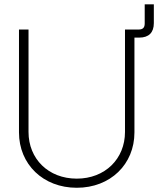

<svg xmlns="http://www.w3.org/2000/svg" viewBox="-20 -865 736 894"><path d="M337.4 9.3C494.1 9.3 606 -100.1 606 -248.5V-689.9H628.4C672.9 -689.9 696.3 -713.4 696.3 -757.3V-844.7H653.8V-755.4C653.8 -736.3 645 -727.5 625.5 -727.5H562V-250.5C562 -125.5 469.2 -33.2 337.4 -33.2C205.1 -33.2 112.8 -125.5 112.8 -250.5V-727.5H68.4V-248.5C68.4 -100.1 180.7 9.3 337.4 9.3Z"/></svg>

Font: Raveo Display Display ExLight
Style: Regular
Weight: 200
Designer: Jakub Foglar, Rasmus Andersson (Inter)
Foundry: Jakubfoglar.com
Version: Version 1.100;Glyphs 3.2.3 (3260)